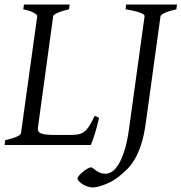

<svg xmlns="http://www.w3.org/2000/svg" viewBox="-20 -635 795 841"><path d="M414.1 -119.1Q404.3 -76.7 394.3 -45.4Q384.3 -14.2 377.9 0H0L2.9 -21Q33.7 -27.8 52.2 -35.9Q70.8 -43.9 71.8 -50.8L143.1 -564Q144 -569.8 128.9 -578.6Q113.8 -587.4 82 -594.2L85 -615.2H285.2L282.2 -594.2Q251.5 -587.4 232.9 -579.1Q214.4 -570.8 212.9 -564L146 -75.2Q145 -66.4 147.9 -60.3Q150.9 -54.2 159.9 -50.5Q168.9 -46.9 184.8 -45.4Q200.7 -43.9 225.1 -43.9H287.1Q307.6 -43.9 322 -46.4Q336.4 -48.8 348.1 -57.4Q359.9 -65.9 370.6 -82.5Q381.3 -99.1 395 -127.9L414.1 -119.1ZM752.4 -594.2Q721.7 -587.4 703.1 -579.1Q684.6 -570.8 683.1 -564L619.1 -100.1Q611.3 -42 598.6 -3.2Q585.9 35.6 570.1 62.5Q554.2 89.4 535.6 107.4Q517.1 125.5 497.1 141.1Q483.9 151.4 468.5 159.7Q453.1 168 437.7 173.8Q422.4 179.7 409.2 182.9Q396 186 387.2 186Q373.5 186 361.3 181.4Q349.1 176.8 339.8 170.7Q330.6 164.6 325 158Q319.3 151.4 319.3 147Q319.3 142.1 326.4 133.8Q333.5 125.5 343 117.7Q352.5 109.9 362.5 104Q372.6 98.1 378.4 98.1Q383.3 98.1 388.4 102.5Q393.6 106.9 400.6 112.1Q407.7 117.2 418 121.6Q428.2 126 443.4 126Q455.1 126 469.2 117.7Q483.4 109.4 497.3 87.9Q511.2 66.4 523.7 29.3Q536.1 -7.8 544.4 -64.9L613.3 -564Q613.8 -566.9 610.6 -570.3Q607.4 -573.7 598.4 -577.6Q589.4 -581.5 573 -585.7Q556.6 -589.8 530.3 -594.2L532.2 -615.2H755.4Z"/></svg>

Font: GentiumAlt
Style: Italic
Weight: 400
Italic angle: -7°
Designer: J. Victor Gaultney
Version: Version 1.02; 2005; OFL release